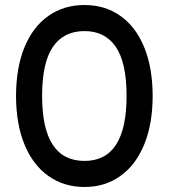

<svg xmlns="http://www.w3.org/2000/svg" viewBox="-20 -744 674 766"><path d="M485 -361Q485 -494 442 -557Q399 -620 317 -620Q234 -620 191 -557Q148 -494 148 -361Q148 -102 317 -102Q485 -102 485 -361ZM317 -724Q399 -724 460.5 -680.5Q522 -637 555.5 -555Q589 -473 589 -361Q589 -250 555.5 -168Q522 -86 460.5 -42Q399 2 317 2Q235 2 173 -42Q111 -86 77.5 -168Q44 -250 44 -361Q44 -473 77.5 -555Q111 -637 173 -680.5Q235 -724 317 -724Z"/></svg>

Font: SUIT SemiBold
Style: Regular
Weight: 600
Designer: Sunn Youn; Korean Glyphs from Source Han Sans (Sandoll Communications; Soo-young Jang, Joo-yeon Kang)
Foundry: Sunn
Version: Version 1.140